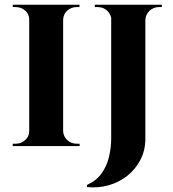

<svg xmlns="http://www.w3.org/2000/svg" viewBox="-20 -620 733 815"><path d="M248 -600V0H104V-600ZM107 -63V0H34V-10Q34 -10 40 -10Q46 -10 47 -10Q70 -10 87 -25.5Q104 -41 104 -63ZM246 -63H248Q249 -41 265.5 -25.5Q282 -10 306 -10Q306 -10 311.5 -10Q317 -10 318 -10V0H246ZM246 -537V-600H318L317 -590Q317 -590 312 -590Q307 -590 306 -590Q282 -590 265.5 -575Q249 -560 248 -537ZM107 -537H104Q104 -560 87 -575Q70 -590 46 -590Q46 -590 40 -590Q34 -590 34 -590V-600H107ZM597 -600V-31Q597 18 576 58.5Q555 99 520 126.5Q485 154 441 166.5Q397 179 349 174V165Q388 148 410.5 117Q433 86 442.5 46.5Q452 7 452 -33V-600ZM456 -600V-535H453Q452 -558 435.5 -574Q419 -590 394 -590H383L382 -600ZM667 -600V-590H655Q631 -590 614.5 -574Q598 -558 597 -535H594V-600Z"/></svg>

Font: Cinzel
Style: Bold
Weight: 700
Designer: Natanael Gama
Version: Version 2.000